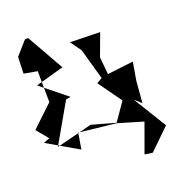

<svg xmlns="http://www.w3.org/2000/svg" viewBox="-173 -929 1185 1285"><g transform="rotate(-20 420.0 -286.5)"><path d="M66 -694 62 -576 157 -559 159 -338 7 -194 76 -111 32 -94 252 34 271 -80 534 -51 713 2 638 209 694 217 840 75 695 -161 742 -118 755 -274 777 -402 592 -380 580 -503 639 -662 426 -667 481 -590 543 -370 504 -347 623 -181 535 -54 366 -101 110 -36 271 -317 305 -322 120 -471 321 -527 172 -790 149 -788Z"/></g></svg>

Font: Asimov Silicon
Style: Regular
Weight: 400
Designer: Google
Version: Version 2.000980; 2014